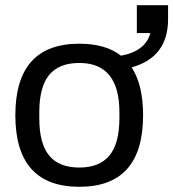

<svg xmlns="http://www.w3.org/2000/svg" viewBox="-20 -706 666 738"><path d="M285 12Q39 12 39 -263Q39 -538 285 -538Q386 -538 445 -492Q539 -509 558 -579H506V-686H626V-632Q626 -486 486 -447Q530 -380 530 -263Q530 12 285 12ZM285 -62Q362 -62 400.5 -108Q439 -154 439 -252V-274Q439 -464 285 -464Q207 -464 169 -418Q131 -372 131 -274V-252Q131 -154 169 -108Q207 -62 285 -62Z"/></svg>

Font: Archivo
Style: Regular
Weight: 400
Designer: Hector Gatti
Foundry: Omnibus-Type
Version: Version 2.001